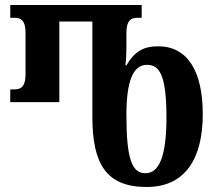

<svg xmlns="http://www.w3.org/2000/svg" viewBox="-20 -734 857 767"><path d="M566 13C719 13 790 -99 790 -278C790 -450 729 -549 612 -549C556 -549 519 -531 485 -473H481C484 -496 485 -519 485 -542V-603C485 -649 501 -663 528 -663H546V-714H21V-663H39C66 -663 82 -649 82 -603V-437C82 -391 66 -377 39 -377H21V-326H217V-648H349V-267C349 -77 406 13 566 13ZM561 -42C507 -42 485 -99 485 -275C485 -411 512 -475 567 -475C615 -475 645 -439 645 -265C645 -105 614 -42 561 -42Z"/></svg>

Font: Noto Serif Georgian ExtraCondensed Bold
Style: Regular
Weight: 700
Width: 2
Designer: Monotype Design Team, Akaki Razmadze
Foundry: Google LLC
Version: Version 2.003